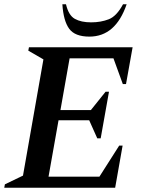

<svg xmlns="http://www.w3.org/2000/svg" viewBox="-27 -882 669 902"><path d="M-7 0 -4 -16 81 -57 177 -603 106 -644 109 -660H596L565 -487H550L506 -608H300L257 -365H400L469 -451H485L446 -232H430L392 -317H248L201 -52H440L533 -198H549L514 0ZM393 -710Q325 -710 298 -747Q271 -784 266 -862H283Q295 -810 324.5 -793.5Q354 -777 401 -777Q447 -777 484 -791.5Q521 -806 551 -862H568Q516 -710 393 -710Z"/></svg>

Font: Spectral SemiBold
Style: Italic
Weight: 600
Italic angle: -10°
Designer: Jean-Baptiste Levee
Foundry: Production Type
Version: Version 2.001